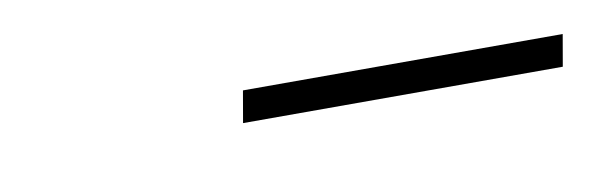

<svg xmlns="http://www.w3.org/2000/svg" viewBox="-22 -749 426 134"><g transform="rotate(-10 191.0 -682.0)"><path d="M375.5 -693.4 371.6 -670.9H145L148.9 -693.4Z"/></g></svg>

Font: Inter 24pt Thin
Style: Italic
Weight: 250
Italic angle: -9.3988°
Version: Version 4.001;git-66647c0bb